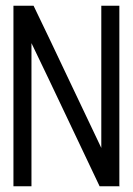

<svg xmlns="http://www.w3.org/2000/svg" viewBox="-20 -650 464 670"><path d="M26.9 -629.9H97.2Q154.8 -510.7 214.1 -385Q273.4 -259.3 333.5 -133.8V-629.9H396.5V-2L397.5 0H333.5H327.6Q268.6 -124 208.7 -250.5Q148.9 -377 89.8 -499.5V0H26.9Z"/></svg>

Font: Fibel Sued LRS
Style: Regular
Weight: 400
Designer: Peter Wiegel
Foundry: Peter Wiegel
Version: Version 000.000